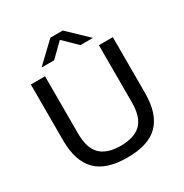

<svg xmlns="http://www.w3.org/2000/svg" viewBox="-212 -1112 1236 1289"><g transform="rotate(-30 406.0 -468.0)"><path d="M407 9.5Q241.5 9.5 165 -69Q88.5 -147.5 88.5 -307V-740H198.5V-296.5Q198.5 -183.5 249.8 -132.5Q301 -81.5 407 -81.5Q513.5 -81.5 564.8 -132.5Q616 -183.5 616 -296.5V-740H724V-307Q724 -147.5 647.8 -69Q571.5 9.5 407 9.5ZM208 -802.5 359 -946.5H455L606 -802.5H509L407 -902L305 -802.5Z"/></g></svg>

Font: Encode Sans Expanded Medium
Style: Regular
Weight: 500
Width: 7
Designer: Multiple Designers
Foundry: Impallari Type
Version: Version 3.000; ttfautohint (v1.8.3) -l 8 -r 50 -G 200 -x 14 